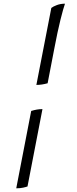

<svg xmlns="http://www.w3.org/2000/svg" viewBox="-20 -820 419 1040"><path d="M177 -360 258 -777Q268 -785 288 -792.5Q308 -800 332 -800Q323 -775 307.5 -713Q292 -651 274 -556L238 -369Q206 -360 177 -360ZM68 200 149 -219Q165 -224 180 -226.5Q195 -229 210 -229L129 190Q121 193 105 196.5Q89 200 68 200Z"/></svg>

Font: Texturina 72pt 72pt Regular
Style: Italic
Weight: 400
Italic angle: -11°
Designer: Guillermo Torres Carreño
Foundry: Omnibus-Type
Version: Version 1.002; ttfautohint (v1.8.3)